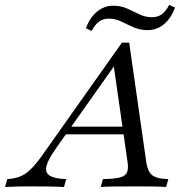

<svg xmlns="http://www.w3.org/2000/svg" viewBox="-83 -747 728 767"><path d="M-62.9 0 -54 -31.5Q-25 -33.1 -2.8 -41.9Q19.4 -50.8 39.5 -70.6Q59.7 -90.3 82.3 -121.8L404 -576.6H433.1L501.6 -97.6Q505.6 -73.4 514.5 -58.9Q523.4 -44.4 541.9 -38.3Q560.5 -32.3 589.5 -31.5L580.6 0Q562.1 -1.6 529.4 -2Q496.8 -2.4 456.5 -2.4Q409.7 -2.4 374.6 -2Q339.5 -1.6 319.4 0L328.2 -31.5Q373.4 -32.3 395.6 -37.9Q417.7 -43.5 424.2 -58.1Q430.6 -72.6 426.6 -99.2L370.2 -491.9L385.5 -500.8L140.3 -154Q109.7 -110.5 102.8 -84.3Q96 -58.1 115.3 -45.6Q134.7 -33.1 181.5 -31.5L172.6 0Q143.5 -1.6 108.9 -2Q74.2 -2.4 37.9 -2.4Q14.5 -2.4 -9.7 -2Q-33.9 -1.6 -62.9 0ZM168.5 -210.5 190.3 -241.1H441.9L445.2 -210.5ZM507.3 -626.6Q476.6 -626.6 450.8 -637.9Q425 -649.2 401.6 -660.9Q378.2 -672.6 351.6 -672.6Q329 -672.6 312.9 -660.9Q296.8 -649.2 283.1 -623.4L260.5 -633.9Q275 -675.8 304 -700Q333.1 -724.2 369.4 -724.2Q400.8 -724.2 425.8 -712.5Q450.8 -700.8 474.6 -689.5Q498.4 -678.2 524.2 -678.2Q546.8 -678.2 563.3 -689.9Q579.8 -701.6 592.7 -727.4L616.1 -716.9Q600.8 -674.2 572.2 -650.4Q543.5 -626.6 507.3 -626.6Z"/></svg>

Font: Playfair 5pt SemiExpanded Light 12pt
Style: Italic
Weight: 300
Italic angle: -15.6°
Version: Version 2.000;gftools[0.9.28]